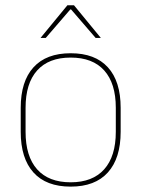

<svg xmlns="http://www.w3.org/2000/svg" viewBox="-20 -700 539 732"><path d="M249.5 11.5Q156 11.5 107.5 -42.5Q59 -96.5 59 -197.5V-289Q59 -390 107.8 -443.5Q156.5 -497 249.5 -497Q342.5 -497 391.2 -443.5Q440 -390 440 -289V-197.5Q440 -96.5 391.2 -42.5Q342.5 11.5 249.5 11.5ZM249.5 -5Q333 -5 377.2 -54.5Q421.5 -104 421.5 -197.5V-289Q421.5 -382 377.5 -431.2Q333.5 -480.5 249.5 -480.5Q165.5 -480.5 121.5 -431.2Q77.5 -382 77.5 -289V-197.5Q77.5 -104 121.5 -54.5Q165.5 -5 249.5 -5ZM237 -680H262L364 -556V-555.5H344.5L251 -664H248L154.5 -555.5H135V-556Z"/></svg>

Font: Anek Telugu Thin
Style: Regular
Weight: 250
Version: Version 1.003